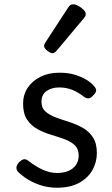

<svg xmlns="http://www.w3.org/2000/svg" viewBox="-20 -859 524 898"><path d="M246 19Q206 19 170.5 7.5Q135 -4 107.5 -21.5Q80 -39 63 -57Q56 -65 57 -77Q58 -89 71 -102Q82 -112 91 -114Q100 -116 111 -108Q147 -80 180.5 -65Q214 -50 247 -50Q276 -50 298.5 -59Q321 -68 334.5 -86.5Q348 -105 348 -131Q348 -163 329 -180.5Q310 -198 280.5 -208.5Q251 -219 218 -229Q185 -239 155.5 -255Q126 -271 107 -299Q88 -327 88 -374Q88 -416 109.5 -448.5Q131 -481 169.5 -500Q208 -519 258 -519Q297 -519 328 -510Q359 -501 382.5 -487Q406 -473 420 -456Q431 -444 429.5 -434Q428 -424 416 -413Q405 -400 394.5 -399Q384 -398 372 -407Q345 -428 317.5 -439Q290 -450 257 -450Q222 -450 198 -433.5Q174 -417 174 -383Q174 -354 192.5 -337.5Q211 -321 240.5 -310Q270 -299 303.5 -288.5Q337 -278 366.5 -261.5Q396 -245 414.5 -217Q433 -189 433 -143Q433 -101 412.5 -64Q392 -27 350.5 -4Q309 19 246 19ZM227 -610Q216 -610 201 -622Q186 -634 186 -644Q186 -647 187 -650Q188 -653 192 -660L299 -824Q304 -832 309.5 -835.5Q315 -839 323 -839Q333 -839 346.5 -831.5Q360 -824 370.5 -813.5Q381 -803 381 -794Q381 -787 378.5 -782.5Q376 -778 369 -770L246 -623Q234 -610 227 -610Z"/></svg>

Font: Playwrite GB J
Style: Regular
Weight: 400
Designer: Veronika Burian, José Scaglione
Foundry: TypeTogether
Version: Version 1.002